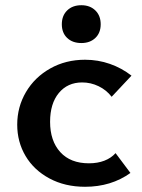

<svg xmlns="http://www.w3.org/2000/svg" viewBox="-20 -709 546 736"><path d="M217 -616Q217 -649 237.5 -669Q258 -689 292 -689Q325 -689 345.5 -669Q366 -649 366 -616Q366 -583 345.5 -563.5Q325 -544 292 -544Q258 -544 237.5 -563.5Q217 -583 217 -616ZM46 -231Q46 -299 79.5 -356Q113 -413 172.5 -446.5Q232 -480 306 -480Q356 -480 401.5 -464Q447 -448 484 -419L408 -338Q388 -364 358 -378.5Q328 -393 295 -393Q239 -393 205.5 -352.5Q172 -312 172 -242Q172 -169 211 -126Q250 -83 321 -83Q354 -83 380 -93Q406 -103 423 -122L480 -46Q406 7 306 7Q229 7 169.5 -25Q110 -57 78 -111Q46 -165 46 -231Z"/></svg>

Font: Ysabeau SC
Style: Bold
Weight: 700
Designer: Christian Thalmann (Catharsis Fonts)
Version: Version 0.003